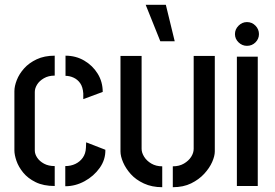

<svg xmlns="http://www.w3.org/2000/svg" viewBox="-20 -775 1145 800"><path d="M208 0Q161 0 128.5 -16Q96 -32 76.5 -56Q57 -80 48.5 -105Q40 -130 40 -148V-395Q40 -416 50 -441.5Q60 -467 80.5 -490Q101 -513 133 -528Q165 -543 208 -543V-460Q182 -460 163 -449Q144 -438 134.5 -422.5Q125 -407 125 -392V-148Q125 -133 135 -118Q145 -103 163.5 -93Q182 -83 208 -83ZM252 1V-83Q275 -83 294 -92Q313 -101 325 -118Q337 -135 338 -159L339 -182L419 -151Q420 -110 395.5 -75.5Q371 -41 332.5 -20Q294 1 252 1ZM327 -362V-386Q325 -413 314 -428.5Q303 -444 286.5 -451.5Q270 -459 253 -459V-543Q296 -543 331 -522.5Q366 -502 387 -468Q408 -434 408 -392Z M648 -603 587 -755H671L708 -603ZM700 5V-82Q727 -82 746.5 -93.5Q766 -105 776.5 -121.5Q787 -138 787 -155V-542H875V-144Q875 -125 864 -100Q853 -75 831 -51Q809 -27 776.5 -11Q744 5 700 5ZM656 5Q613 5 579.5 -10.5Q546 -26 525 -49.5Q504 -73 493 -98.5Q482 -124 482 -144V-542H570V-155Q570 -139 580.5 -122Q591 -105 610.5 -93.5Q630 -82 656 -82Z M967 0V-539H1054V0ZM1009 -584Q989 -584 974 -598.5Q959 -613 959 -633Q959 -653 974 -668Q989 -683 1009 -683Q1030 -683 1044.5 -668Q1059 -653 1059 -633Q1059 -613 1044.5 -598.5Q1030 -584 1009 -584Z"/></svg>

Font: Stick No Bills Medium
Style: Regular
Weight: 500
Version: Version 2.000